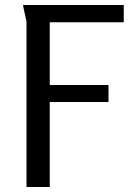

<svg xmlns="http://www.w3.org/2000/svg" viewBox="-20 -748 550 768"><path d="M179 0H86V-662Q86 -663 82.5 -678Q79 -693 75.5 -709.5Q72 -726 72 -728H475V-659H179V-408H414V-340H179Z"/></svg>

Font: Rosario
Style: Regular
Weight: 400
Designer: Hector Gatti
Foundry: Omnibus-Type
Version: Version 1.004